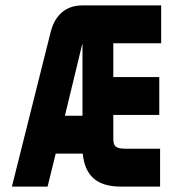

<svg xmlns="http://www.w3.org/2000/svg" viewBox="-20 -690 640 710"><path d="M168 -574 24 0H156L186 -122H286C294 -41 337 0 427 0H572V-140H445C399 -140 399 -156 399 -185V-265H569V-405H399V-530H576V-670H284C210 -670 179 -617 168 -574ZM220 -262 280 -510C282 -519 283 -524 285 -527V-262Z"/></svg>

Font: LT Wave Mono Black
Style: Regular
Weight: 900
Designer: Daniel Lyons
Version: Version 2.5 (Glyphs App)